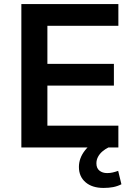

<svg xmlns="http://www.w3.org/2000/svg" viewBox="-20 -725 663 944"><path d="M85 0V-705H562V-598H213V-411H540V-304H213V-107H562V0ZM489 199Q433 199 400.5 171Q368 143 368 96Q368 53 397 15.5Q426 -22 472 -43L513 0Q497 8 483.5 19.5Q470 31 462 46Q454 61 454 78Q454 102 469 114Q484 126 507 126Q521 126 534 123Q547 120 561 115L577 181Q557 191 536 195Q515 199 489 199Z"/></svg>

Font: Nunito Sans 10pt
Style: Bold
Weight: 700
Designer: Vernon Adams
Foundry: Vernon Adams
Version: Version 3.101;gftools[0.9.27]